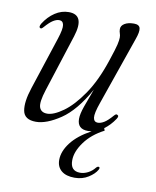

<svg xmlns="http://www.w3.org/2000/svg" viewBox="-75 -496 610 752"><g transform="rotate(10 230.0 -120.5)"><path d="M394.5 -74.5Q404 -71.5 395 -58Q377 -31 353.5 -14L357 -4.5Q307.5 21 279.8 59.2Q252 97.5 252 131.5Q251.5 174.5 290.5 174.5Q306 174.5 321.8 166.5Q337.5 158.5 348.5 144.5Q354 138 359 139Q365.5 140.5 360.5 150Q351 167.5 327.2 182.5Q303.5 197.5 272.5 197.5Q238.5 197.5 220 182Q201.5 166.5 201.5 139Q201.5 105 228.2 70Q255 35 307 7Q299.5 8 292.5 8Q250 8 250 -33Q250 -52 261 -83.2Q272 -114.5 287.5 -155.5Q238 -66.5 182.8 -29.2Q127.5 8 85.5 8Q39.5 8 33 -26.5Q26.5 -61 45.5 -118.5L114 -327.5Q127.5 -368.5 124.5 -384.2Q121.5 -400 107 -400Q96 -400 83 -392Q70 -384 51.5 -363Q43.5 -353.5 39.5 -356Q31 -359 39.5 -374Q58 -403.5 83.8 -420.5Q109.5 -437.5 138.5 -437.5Q203.5 -437.5 175 -348L102 -121Q85.5 -70 92.2 -50.5Q99 -31 123.5 -31Q149 -31 186.5 -57.8Q224 -84.5 262 -139.8Q300 -195 328 -280.5Q343.5 -326.5 347.8 -345Q352 -363.5 352 -373.5Q352 -383.5 349.2 -390.5Q346.5 -397.5 346.5 -407Q346.5 -420.5 360.5 -429Q374.5 -437.5 397.5 -437.5Q418.5 -437.5 422 -423.5Q425.5 -409.5 414 -378L320.5 -109Q304.5 -64 307 -47.2Q309.5 -30.5 325 -30.5Q336 -30.5 349.5 -38.5Q363 -46.5 383 -69.5Q390 -77.5 394.5 -74.5Z"/></g></svg>

Font: Fraunces 144pt S050 Light
Style: Italic
Weight: 300
Italic angle: -16°
Version: Version 1.000; ttfautohint (v1.8.3)